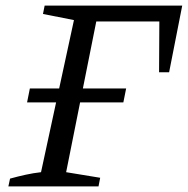

<svg xmlns="http://www.w3.org/2000/svg" viewBox="-20 -668 673 688"><path d="M10 0 16 -28Q45 -36 72.5 -42Q100 -48 127 -51L181 -301H77L87 -351H192L245 -596L134 -618L140 -648H633L586 -409H550L551 -591H325L277 -351H432L422 -301H267L217 -51L339 -31L333 0Z"/></svg>

Font: Piazzolla
Style: Italic
Weight: 400
Italic angle: -11.3°
Designer: Juan Pablo del Peral
Foundry: Huerta Tipografica
Version: Version 1.330